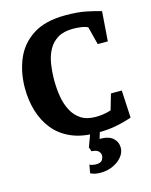

<svg xmlns="http://www.w3.org/2000/svg" viewBox="-125 -711 797 1012"><g transform="rotate(-15 273.5 -205.0)"><path d="M332 12Q250 12 192 -13.5Q134 -39 97.5 -84.5Q61 -130 43.5 -188.5Q26 -247 26 -313Q26 -400 56.5 -472Q87 -544 154 -587Q221 -630 332 -630Q397 -630 441.5 -621Q486 -612 524 -601L512 -439H457L432 -537Q418 -545 394 -548Q370 -551 352 -551Q300 -551 267.5 -531Q235 -511 217 -477.5Q199 -444 192.5 -401Q186 -358 186 -313Q186 -269 193 -226Q200 -183 218 -148Q236 -113 267.5 -92Q299 -71 348 -71Q368 -71 389 -74Q410 -77 432 -84L457 -170H516L524 -20Q480 -5 435.5 3.5Q391 12 332 12ZM297 220Q282 220 268.5 217.5Q255 215 242 208L250 163Q256 167 266.5 169Q277 171 284 171Q311 171 319 158Q327 145 327 133Q327 121 316.5 110Q306 99 279 98L271 75L301 -6H353L337 46Q387 46 410 67Q433 88 433 119Q433 146 414 169Q395 192 364 206Q333 220 297 220Z"/></g></svg>

Font: Manuale ExtraBold
Style: Regular
Weight: 800
Version: Version 1.002